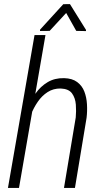

<svg xmlns="http://www.w3.org/2000/svg" viewBox="-20 -922 506 942"><path d="M203.1 -750 73.2 0H19L149.4 -750ZM112.8 -296.9 93.8 -309.1Q100.1 -347.7 115.2 -388.2Q130.4 -428.7 154.5 -463.4Q178.7 -498 213.6 -518.8Q248.5 -539.6 294.4 -538.6Q334.5 -537.6 358.6 -519.5Q382.8 -501.5 393.8 -472.9Q404.8 -444.3 406.7 -410.6Q408.7 -377 404.8 -344.2L347.7 0H293.9L351.6 -345.7Q354.5 -376 352.1 -408.7Q349.6 -441.4 333.3 -463.9Q316.9 -486.3 277.3 -487.8Q241.7 -488.3 213.6 -470.2Q185.5 -452.1 165.3 -422.6Q145 -393.1 132.1 -359.9Q119.1 -326.7 112.8 -296.9ZM323.2 -901.9 401.9 -775.4V-769.5L354 -770.5L304.7 -858.4L223.6 -770.5L176.3 -770L176.8 -776.9L290.5 -901.4Z"/></svg>

Font: Roboto Condensed Light
Style: Italic
Weight: 300
Italic angle: -12°
Designer: Christian Robertson
Foundry: Google
Version: Version 3.0; 2020